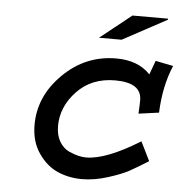

<svg xmlns="http://www.w3.org/2000/svg" viewBox="-48 -674 701 735"><g transform="rotate(5 302.0 -306.5)"><path d="M535.2 -461.9 603.5 -448.2Q569.3 -368.2 565.4 -265.6L487.3 -254.9Q489.3 -291 489.3 -306.6Q489.3 -374 387.7 -374Q296.9 -374 240.7 -314.5Q184.6 -254.9 184.6 -181.6Q184.6 -145.5 199.2 -121.1Q213.9 -96.7 235.8 -86.9Q257.8 -77.1 273.4 -73.7Q289.1 -70.3 301.8 -70.3Q378.9 -70.3 507.8 -150.4L543.9 -77.1Q500 -49.8 472.7 -34.7Q445.3 -19.5 393.1 -2.9Q340.8 13.7 293 13.7Q243.2 13.7 200.2 -4.9Q157.2 -23.4 126 -68.4Q94.7 -113.3 94.7 -177.7Q94.7 -288.1 180.7 -373Q266.6 -458 384.8 -458Q468.8 -458 515.6 -408.2ZM568.4 -623 398.4 -531.2H311.5L431.6 -627H568.4Z"/></g></svg>

Font: Thabit-Bold-Oblique
Style: Bold Oblique
Weight: 700
Designer: Regenerated by Nadim Shaikli
Foundry: MAK Alagha
Version: 0.01